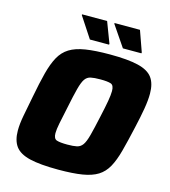

<svg xmlns="http://www.w3.org/2000/svg" viewBox="-127 -975 960 1084"><g transform="rotate(15 353.5 -433.0)"><path d="M314 8Q208 8 147.5 -6.5Q87 -21 62 -55Q37 -89 37 -147Q37 -185 46.5 -235.5Q56 -286 69 -352Q85 -437 100.5 -496.5Q116 -556 137.5 -595Q159 -634 194.5 -656Q230 -678 286.5 -687Q343 -696 429 -696Q534 -696 594 -681.5Q654 -667 679 -633Q704 -599 704 -540Q704 -502 695.5 -451.5Q687 -401 672 -336Q653 -251 637 -191Q621 -131 599.5 -92Q578 -53 543.5 -31.5Q509 -10 454 -1Q399 8 314 8ZM327 -142Q362 -142 382.5 -146.5Q403 -151 416 -169Q429 -187 440 -228.5Q451 -270 467 -344Q480 -402 486.5 -439.5Q493 -477 493 -499Q493 -533 474.5 -539.5Q456 -546 413 -546Q377 -546 356.5 -541.5Q336 -537 323.5 -519Q311 -501 300 -459.5Q289 -418 274 -344Q261 -284 253.5 -246.5Q246 -209 246 -187Q246 -155 265 -148.5Q284 -142 327 -142ZM409 -748H297L217 -870L218 -874H364L410 -753ZM598 -748H490L407 -870L408 -874H556L599 -753Z"/></g></svg>

Font: Saira ExtraBold
Style: Italic
Weight: 800
Italic angle: -12°
Designer: Hector Gatti with collaboration of the Omnibus-Type team
Foundry: Omnibus-Type
Version: Version 1.100; ttfautohint (v1.8.3)